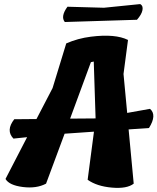

<svg xmlns="http://www.w3.org/2000/svg" viewBox="-20 -921 772 942"><path d="M604 -367 716 -387Q751 -357 711 -293L611 -286L636 -20Q603 6 529 -0.5Q455 -7 410 -39L441 -275L297 -265L206 -20Q159 5 92 -3.5Q25 -12 7 -43L113 -248L46 -241Q7 -281 50 -336L159 -337L238 -489L305 -708Q362 -733 426 -741Q546 -756 608 -725L586 -558ZM426 -616 324 -339 449 -340 440 -619ZM652 -824 298 -813Q276 -840 311 -888L490 -883L668 -901Q683 -893 679 -871.5Q675 -850 652 -824Z"/></svg>

Font: Tillana
Style: Bold
Weight: 700
Designer: Lipi Raval (Devanagari, Latin), Jonny Pinhorn (Latin)
Foundry: Indian Type Foundry
Version: Version 2.002;PS 1.0;hotconv 1.0.79;makeotf.lib2.5.61930; tt